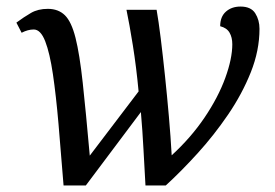

<svg xmlns="http://www.w3.org/2000/svg" viewBox="-20 -566 839 586"><path d="M174 0Q166 -102 158.5 -188.5Q151 -275 141.5 -339.5Q132 -404 118 -440Q104 -476 83 -476Q65 -476 46 -466L30 -497Q53 -514 74.5 -526.5Q96 -539 126 -539Q158 -539 178 -519.5Q198 -500 210.5 -450.5Q223 -401 232.5 -313.5Q242 -226 254 -91L403 -287Q396 -362 385.5 -427.5Q375 -493 366 -536H458Q464 -502 470.5 -449.5Q477 -397 483.5 -335Q490 -273 495.5 -210Q501 -147 504 -92Q563 -146 604.5 -207.5Q646 -269 667.5 -328Q689 -387 689 -431Q689 -452 680.5 -466.5Q672 -481 652 -486Q652 -515 669.5 -530.5Q687 -546 714 -546Q746 -546 759 -525.5Q772 -505 772 -478Q772 -412 745.5 -345.5Q719 -279 676 -216Q633 -153 583 -98Q533 -43 486 0H424Q421 -51 418 -108.5Q415 -166 410 -224L242 0Z"/></svg>

Font: NotoSerif-Italic
Style: Regular
Weight: 400
Italic angle: -12°
Designer: Monotype Design Team
Foundry: Monotype Imaging Inc.
Version: Version 2.007; ttfautohint (v1.8) -l 8 -r 50 -G 200 -x 14 -D